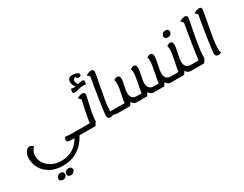

<svg xmlns="http://www.w3.org/2000/svg" viewBox="-128 -1705 3876 3052"><g transform="rotate(-30 1810.5 -178.5)"><path d="M1029 25H915Q757 314 452 314Q316 314 220.5 261Q125 208 78 124Q31 40 31 -51Q31 -104 46 -142Q61 -180 85 -200Q109 -220 134 -220Q151 -220 166 -212Q181 -204 191 -194.5Q201 -185 201 -183Q201 -186 183.5 -165Q166 -144 152 -111Q138 -78 138 -37Q138 28 177 90.5Q216 153 290.5 193.5Q365 234 467 234Q573 234 666 184.5Q759 135 823 25H804Q756 25 731 22Q706 19 695.5 10.5Q685 2 685 -16Q685 -44 706 -70Q762 -60 838 -60H1043ZM277 460Q277 429 298.5 409.5Q320 390 353 390Q378 390 393.5 403Q409 416 409 438Q409 469 388 488Q367 507 333 507Q308 507 292.5 494Q277 481 277 460ZM424 460Q424 429 445.5 409.5Q467 390 500 390Q525 390 540.5 403Q556 416 556 438Q556 469 535 488Q514 507 480 507Q455 507 439.5 494Q424 481 424 460Z M1328 -480 1319 -439Q1291 -322 1270 -218Q1249 -114 1249 -40L1207 25H1028L1041 -60H1153Q1154 -85 1171 -180Q1188 -275 1228 -455L1186 -496Q1205 -512 1231 -521Q1257 -530 1281 -530Q1306 -530 1317 -518.5Q1328 -507 1328 -480ZM1418 -677Q1418 -650 1405 -624Q1382 -631 1355 -631Q1332 -631 1311 -626.5Q1290 -622 1261 -614Q1216 -601 1193 -601Q1171 -601 1163.5 -609Q1156 -617 1156 -632Q1156 -654 1169 -684Q1197 -676 1217 -676Q1228 -676 1252 -678Q1230 -700 1218 -727.5Q1206 -755 1206 -784Q1206 -822 1228.5 -843Q1251 -864 1296 -864Q1340 -864 1375 -848Q1410 -832 1409 -809Q1408 -797 1398.5 -786.5Q1389 -776 1371 -776Q1364 -776 1360 -777Q1333 -780 1320 -809Q1274 -806 1274 -760Q1274 -722 1305 -691Q1314 -694 1331 -698.5Q1348 -703 1358.5 -705Q1369 -707 1380 -707Q1403 -707 1410.5 -699.5Q1418 -692 1418 -677Z M1672 -60 1659 25H1628Q1582 25 1534 10Q1511 25 1485 25Q1460 25 1446 9.5Q1432 -6 1432 -36Q1432 -86 1466.5 -310.5Q1501 -535 1531 -697L1490 -740Q1509 -756 1537 -765.5Q1565 -775 1586 -775Q1607 -775 1619 -765Q1631 -755 1631 -735Q1631 -719 1621.5 -667Q1612 -615 1600 -553Q1567 -386 1547 -264.5Q1527 -143 1527 -61V-60Z M2672 -60 2659 25H2593Q2537 25 2510 -27H2504L2470 25H2279Q2223 25 2196 -27H2190L2156 25H1967Q1911 25 1884 -27H1878L1844 25H1657L1670 -60H1791V-61Q1791 -79 1797.5 -114.5Q1804 -150 1812 -189Q1826 -253 1834.5 -301.5Q1843 -350 1843 -387Q1843 -422 1834 -460Q1868 -482 1896 -482Q1943 -482 1943 -416Q1943 -394 1938.5 -369Q1934 -344 1925 -305Q1915 -258 1910.5 -232.5Q1906 -207 1906 -181Q1906 -124 1933 -92Q1960 -60 2009 -60H2103V-61Q2103 -79 2110 -117.5Q2117 -156 2126 -198Q2141 -271 2149.5 -321Q2158 -371 2158 -407Q2158 -441 2149 -479Q2183 -501 2211 -501Q2258 -501 2258 -436Q2258 -399 2239 -315Q2228 -263 2223 -234.5Q2218 -206 2218 -180Q2218 -123 2245 -91.5Q2272 -60 2321 -60H2417V-61Q2417 -79 2424.5 -120.5Q2432 -162 2442 -208Q2460 -301 2468.5 -350Q2477 -399 2477 -436Q2477 -470 2468 -508Q2502 -530 2530 -530Q2577 -530 2577 -467Q2577 -444 2571 -409.5Q2565 -375 2553 -317L2544 -274Q2532 -214 2532 -179Q2532 -124 2559 -92Q2586 -60 2635 -60Z M3037 -60 3024 25H2958Q2902 25 2875 -27H2869L2835 25H2656L2669 -60H2782V-61Q2782 -81 2789.5 -122.5Q2797 -164 2807 -210Q2842 -375 2842 -436Q2842 -470 2833 -508Q2867 -530 2895 -530Q2942 -530 2942 -466Q2942 -442 2937 -412.5Q2932 -383 2920 -330Q2908 -270 2902.5 -238.5Q2897 -207 2897 -179Q2897 -124 2924 -92Q2951 -60 3000 -60ZM2853 -667Q2853 -698 2874.5 -717.5Q2896 -737 2929 -737Q2954 -737 2969.5 -724Q2985 -711 2985 -689Q2985 -658 2964 -639Q2943 -620 2909 -620Q2884 -620 2868.5 -633Q2853 -646 2853 -667Z M3348 -734Q3348 -718 3339 -669.5Q3330 -621 3318 -563Q3283 -385 3263.5 -262Q3244 -139 3244 -40L3202 25H3022L3036 -60H3150Q3156 -135 3188.5 -342.5Q3221 -550 3248 -697L3207 -740Q3224 -755 3252 -765Q3280 -775 3303 -775Q3348 -775 3348 -734Z M3525 2Q3498 25 3465 25Q3440 25 3426 9.5Q3412 -6 3412 -36Q3412 -86 3446.5 -310.5Q3481 -535 3511 -697L3470 -740Q3489 -756 3517 -765.5Q3545 -775 3566 -775Q3587 -775 3599 -765Q3611 -755 3611 -735Q3611 -719 3601.5 -667Q3592 -615 3580 -553Q3547 -386 3527 -264.5Q3507 -143 3507 -61Q3507 -38 3510.5 -23Q3514 -8 3525 2Z"/></g></svg>

Font: Lemonada Light
Style: Regular
Weight: 300
Designer: Mohamed Gaber (Arabic) Eduardo Tunni (Latin)
Foundry: Kief Type Foundry
Version: Version 3.006